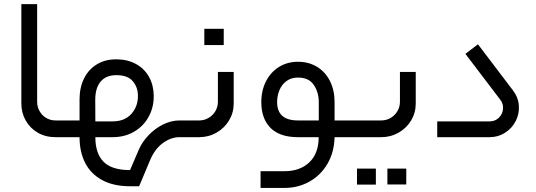

<svg xmlns="http://www.w3.org/2000/svg" viewBox="-20 -678 2647 949"><path d="M289.1 -82.7H254.1Q228.9 -82.7 208.2 -95.1Q187.5 -107.5 175.6 -128.7Q163.6 -149.8 163.6 -175.1V-657.6H85.5V-166.4Q85.5 -121.3 106.6 -83.2Q127.8 -45 166.1 -22.5Q204.5 0 254.1 0H289.1Z M450.8 -187Q451.3 -244.5 478.2 -275.7Q505.1 -307 556.5 -306.5Q610.8 -306.5 636.3 -276.7Q661.8 -246.8 661.8 -204Q661.8 -151.2 628.9 -114.7Q596 -78.1 536.8 -78.1H451.3ZM289.1 0H373.2Q373.2 73.1 401.2 127.5Q429.2 182 485.3 212.3Q541.4 242.6 622.7 242.6H667.7L723.3 110.3Q746.8 56.5 786.1 28.3Q825.4 0 867.2 0H870.9V-82.7H867.2Q826.7 -82.7 786.5 -63Q746.3 -43.2 714.6 -10.1Q682.9 23 666.4 61.1L622.7 162.7Q532.6 162.7 492 121.6Q451.3 80.4 451.3 0H536.8Q596.5 0 642.9 -27.1Q689.3 -54.2 714.8 -100.9Q740.3 -147.5 739.9 -204.5Q739.4 -256.4 716.9 -297.3Q694.4 -338.2 653 -361.2Q611.7 -384.2 557.4 -384.7Q501.4 -385.6 459.6 -360.5Q417.7 -335.5 395.5 -290.4Q373.2 -245.4 373.2 -187V-82.7H289.1Q270.7 -74 264 -57.7Q257.4 -41.4 264 -25Q270.7 -8.7 289.1 0Z M870.9 0H964.6Q1011 0 1050.1 -22.3Q1089.2 -44.6 1112.1 -82.7Q1135.1 -120.9 1135.1 -166.4V-322.6H1057V-175.1Q1057 -149.8 1044.6 -128.7Q1032.2 -107.5 1010.8 -95.1Q989.4 -82.7 964.6 -82.7H870.9Q852.5 -74 845.8 -57.7Q839.2 -41.4 845.8 -25Q852.5 -8.7 870.9 0ZM1085.9 -535.8Q1037.7 -535.8 989.9 -535.8Q989.4 -495.9 989.9 -455.4Q989.9 -455.4 1085.9 -455.4Q1085.9 -495.9 1085.9 -535.8Z M1452.7 -82.7Q1349.7 -82.7 1349.7 -173.3Q1349.7 -204.5 1361.2 -232.3Q1372.7 -260.1 1395.9 -277.3Q1419.1 -294.6 1452.7 -294.6Q1506.9 -294.6 1531.2 -258Q1555.6 -221.5 1555.6 -173.3V-82.7ZM1386 168.2H1267.9V250.9H1386Q1453.6 250.9 1509.4 219.7Q1565.3 188.4 1598.6 131.4Q1631.9 74.4 1633.7 0H1717.8V-82.7H1633.7V-173.3Q1633.7 -232.1 1611 -277.3Q1588.2 -322.6 1547.1 -347.7Q1506 -372.7 1452.7 -372.7Q1400.3 -372.7 1359.1 -347.2Q1318 -321.7 1294.8 -276.2Q1271.6 -230.7 1271.6 -173.3Q1271.6 -91.5 1317.1 -45.7Q1362.6 0 1452.7 0H1555.1Q1555.1 80.4 1509 124.3Q1462.8 168.2 1386 168.2Z M1718.3 0H1864.4Q1910.8 0 1950.1 -22.3Q1989.4 -44.6 2012.2 -82.7Q2034.9 -120.9 2034.9 -166.4V-322.6H1956.8V-175.1Q1956.8 -149.8 1944.4 -128.7Q1932 -107.5 1910.8 -95.1Q1889.7 -82.7 1864.4 -82.7H1718.3Q1699.9 -74 1693.2 -57.7Q1686.6 -41.4 1693.2 -25Q1699.9 -8.7 1718.3 0ZM1837.8 155.3Q1790.9 155.3 1744.5 155.3Q1744 194.9 1744.5 234.4Q1790.9 234.4 1837.8 234.4Q1837.8 194.9 1837.8 155.3ZM1988.1 155.3Q1941.6 155.3 1894.8 155.3Q1894.8 194.9 1894.8 233.9Q1941.6 233.9 1988.1 233.9Q1988.5 194.9 1988.1 155.3Z M2515.2 -231.6 2342.4 -459.1 2280.3 -411.8 2453.1 -184.7Q2468.8 -164.1 2466.2 -138.8Q2463.7 -113.5 2445.5 -95.8Q2427.4 -78.1 2400.3 -78.1H2141.1V0H2400.3Q2442.1 0 2476.3 -21.8Q2510.6 -43.7 2529 -79.5Q2547.3 -115.3 2544.6 -156Q2541.8 -196.7 2515.2 -231.6Z"/></svg>

Font: Arad
Style: Regular
Weight: 400
Designer: Mohammad Darvishi
Version: Version 1.010;September 21, 2024;FontCreator 15.0.0.2992 64-